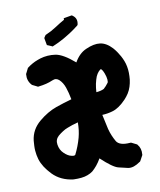

<svg xmlns="http://www.w3.org/2000/svg" viewBox="-77 -717 654 786"><g transform="rotate(-10 250.0 -323.5)"><path d="M165 7.8Q112.8 1.5 80.1 -32.2Q47.9 -65.4 37.6 -99.1Q35.2 -107.9 33.4 -116.9Q31.7 -126 31 -135.7Q30.3 -145.5 30.8 -155.8Q31.2 -166 32.2 -176.8Q37.6 -222.7 74.7 -253.4Q110.4 -283.2 147.9 -296.4Q180.2 -307.6 213.4 -316.9Q208 -345.7 200.7 -366.7Q192.9 -389.6 178.2 -402.8Q171.9 -408.2 165.3 -409.2Q158.7 -410.2 149.4 -406.2Q125.5 -395.5 90.8 -391.6L87.9 -391.1L85.4 -392.6L65.9 -402.3L64.5 -403.3L63 -404.8Q46.4 -423.3 48.8 -449.2V-451.2L49.8 -452.6L59.6 -472.2L60.5 -474.1L62.5 -475.6Q67.4 -479.5 72.5 -482.7Q77.6 -485.8 83 -489Q88.4 -492.2 94 -494.6Q99.6 -497.1 105.5 -499.3Q111.3 -501.5 117.2 -503.4Q147.9 -512.7 181.2 -507.8Q212.4 -502.9 259.8 -461.9Q279.8 -497.1 309.6 -509.8Q343.3 -524.9 368.7 -521.5Q394.5 -518.1 418.5 -492.2Q425.8 -483.9 432.4 -474.4Q439 -464.8 444.6 -454.6Q450.2 -444.3 454.6 -433.1Q459 -421.9 461.4 -409.2Q463.9 -396.5 464.1 -382.8Q464.4 -369.1 462.9 -354.5Q460.9 -339.4 456.5 -325.7Q452.1 -312 444.6 -300Q437 -288.1 426.8 -277.3Q397 -246.1 369.6 -238.8Q349.6 -232.9 327.1 -231.9Q334 -197.8 340.3 -171.4Q344.2 -156.2 349.9 -142.8Q355.5 -129.4 362.8 -116.7Q368.7 -106.9 382.6 -102.3Q396.5 -97.7 419.9 -99.6H422.9L425.3 -98.6L444.8 -88.9L446.8 -87.9L447.8 -86.4Q462.4 -69.8 460 -43.9V-42L459 -40L447.3 -18.6L445.8 -16.6L443.8 -15.6Q430.2 -5.9 417.7 -1.7Q405.3 2.4 394 0.5Q377 -2.9 354.5 -8.8Q332 -14.2 284.7 -58.6Q275.4 -42.5 265.9 -31Q256.3 -19.5 246.1 -10.7Q236.8 -3.9 224.6 0.7Q212.4 5.4 198 6.8Q183.6 8.3 165.5 7.8ZM189.5 -89.8Q206.1 -122.6 215.3 -156.7Q219.2 -171.4 221.2 -187Q223.1 -202.6 223.1 -219.2Q210 -215.8 199 -212.2Q188 -208.5 178.2 -204.6Q172.9 -202.6 167.5 -200Q162.1 -197.3 157 -193.8Q151.9 -190.4 147 -187Q142.1 -183.6 137.2 -179.2Q121.6 -165 125 -144Q128.4 -121.1 143.6 -106.9Q159.2 -91.8 173.8 -88.9Q185.1 -85.9 189.5 -89.8ZM351.1 -335.4Q356.4 -339.8 361.1 -345.2Q365.7 -350.6 370.6 -356.9Q373.5 -359.4 372.8 -370.6Q372.1 -381.8 366.2 -397.5Q362.8 -406.2 359.4 -411.4Q356 -416.5 354.2 -417Q352.5 -417.5 350.1 -415.5Q343.3 -410.2 337.4 -401.1Q331.5 -392.1 327.6 -377.9Q325.2 -370.1 323.5 -361.8Q321.8 -353.5 320.8 -345Q319.8 -336.4 319.3 -327.6Q338.4 -329.1 351.1 -335.4ZM171.9 -544.9 158.2 -550.8 153.3 -552.7 152.3 -557.6 148.4 -579.1 147.9 -583 149.9 -586.4 153.8 -592.3 155.8 -594.7 158.2 -595.7Q181.2 -605.5 201.7 -619.1Q220.7 -631.8 240.2 -642.6V-648.9L248.5 -650.4L271 -654.3L274.9 -654.8L278.3 -652.3Q296.9 -639.2 292 -615.2L291 -611.8L288.6 -609.4Q279.8 -602.5 271 -596.2Q262.2 -589.8 253.2 -584Q244.1 -578.1 234.9 -572.8Q230.5 -569.8 225.8 -567.4Q221.2 -564.9 216.6 -562.5Q211.9 -560.1 207.3 -557.6Q202.6 -555.2 198 -553Q193.4 -550.8 188.7 -548.8Q184.1 -546.9 179.7 -544.9L175.8 -543Z"/></g></svg>

Font: NaikaiFont
Style: Bold
Weight: 700
Version: Version 1.89